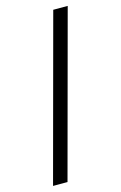

<svg xmlns="http://www.w3.org/2000/svg" viewBox="-131 -817 619 983"><g transform="rotate(-15 178.5 -325.5)"><path d="M99.4 109.4H22.7L257.1 -761.4H333.8Z"/></g></svg>

Font: Fast_Sans-Dotted
Style: Regular
Weight: 400
Version: Version 3.018